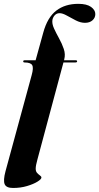

<svg xmlns="http://www.w3.org/2000/svg" viewBox="-53 -750 504 976"><path d="M65 -438Q65 -443.5 72 -443.5H128L167 -584.5Q188 -661.5 233 -696Q278 -730.5 345 -730.5Q388 -730.5 409.8 -714.8Q431.5 -699 431.5 -678.5Q431.5 -659.5 417.2 -646.8Q403 -634 379 -634Q356.5 -634 332.5 -646.2Q308.5 -658.5 286.8 -670.8Q265 -683 250 -683Q235.5 -683 226 -673.2Q216.5 -663.5 213.5 -649Q210.5 -629.5 221.5 -605.5Q232.5 -581.5 247.2 -555Q262 -528.5 271.2 -501.2Q280.5 -474 273.5 -448L272.5 -443.5H332.5Q339 -443.5 339 -438.5Q339 -432.5 330 -432.5H269.5L137 61.5Q128.5 91.5 128.5 107.5Q128.5 121.5 135.8 129.2Q143 137 150.2 142Q157.5 147 157.5 152.5Q157.5 161 137.2 173.5Q117 186 84.2 195.8Q51.5 205.5 13.5 205.5Q-21 205.5 -29.2 186.5Q-37.5 167.5 -25 120.5L108 -368Q118.5 -405.5 110.5 -419Q102.5 -432.5 72 -432.5Q65 -432.5 65 -438Z"/></svg>

Font: Fraunces 144pt S000
Style: Bold Italic
Weight: 700
Italic angle: -16°
Version: Version 1.000; ttfautohint (v1.8.3)